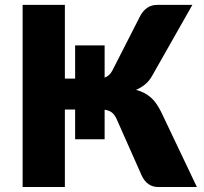

<svg xmlns="http://www.w3.org/2000/svg" viewBox="-20 -748 814 768"><path d="M767.5 0H613Q568 0 546.5 -46.5L445.5 -274Q437 -291.5 425.8 -299.2Q414.5 -307 398.5 -309V-191H280.5V-310H239.5V0H70.5V-728.5H239.5V-433.5H280.5V-566.5H398.5V-437.5Q408 -441 415.8 -447.8Q423.5 -454.5 429.5 -466L541.5 -685.5Q552 -705 569 -716.8Q586 -728.5 609.5 -728.5H749.5L587 -442Q575.5 -422.5 559.2 -409.5Q543 -396.5 524 -388.5Q541 -384 555.5 -376.8Q570 -369.5 582.2 -359Q594.5 -348.5 604.8 -334Q615 -319.5 624.5 -300.5Z"/></svg>

Font: Lato 2
Style: Regular
Weight: 900
Designer: Lukasz Dziedzic with Adam Twardoch and Botio Nikoltchev
Foundry: tyPoland Lukasz Dziedzic
Version: Version 2.015; 2015-08-06; http://www.latofonts.com/